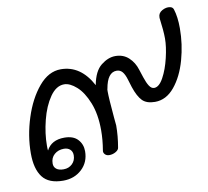

<svg xmlns="http://www.w3.org/2000/svg" viewBox="-70 -673 825 760"><g transform="rotate(-10 342.0 -293.0)"><path d="M684 -505Q684 -441 666.5 -378.5Q649 -316 615.5 -275.5Q582 -235 537 -235Q503 -235 486 -252.5Q469 -270 456 -309Q453 -318 446.5 -340Q440 -362 431 -372.5Q422 -383 408 -383Q371 -383 360 -319Q359 -318 359 -309Q359 -281 366 -202L369 -170Q369 -127 361 -82Q360 -73 348 -66Q336 -59 322 -59Q311 -59 304.5 -66Q298 -73 300 -82Q307 -123 307 -162Q307 -226 288.5 -272.5Q270 -319 243.5 -342.5Q217 -366 194 -366Q162 -366 137 -330Q112 -294 98.5 -240.5Q85 -187 85 -138Q85 -125 86 -119Q106 -158 158 -158Q194 -158 212 -138.5Q230 -119 230 -91Q230 -47 200 -19Q170 9 125 9Q67 9 42 -24Q17 -57 17 -119Q17 -190 40 -261.5Q63 -333 102.5 -380Q142 -427 191 -427Q271 -427 317 -341Q327 -396 355.5 -418.5Q384 -441 413 -441Q445 -441 466.5 -421Q488 -401 497 -371Q500 -362 507.5 -339Q515 -316 523.5 -303Q532 -290 543 -290Q563 -290 580.5 -322Q598 -354 608.5 -398.5Q619 -443 619 -475Q619 -506 612 -558V-562Q612 -579 628.5 -588Q645 -597 660 -594Q671 -592 674 -582Q684 -551 684 -505ZM95 -65Q95 -51 105 -43Q115 -35 134 -35Q155 -35 169 -48.5Q183 -62 183 -83Q183 -98 173.5 -106.5Q164 -115 149 -115Q126 -115 110.5 -101.5Q95 -88 95 -65Z"/></g></svg>

Font: Mali
Style: Italic
Weight: 400
Italic angle: -10°
Version: Version 1.000; ttfautohint (v1.6)